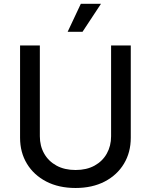

<svg xmlns="http://www.w3.org/2000/svg" viewBox="-20 -963 782 995"><path d="M371.6 11.2Q284.7 11.2 220 -22.2Q155.3 -55.7 119.6 -114.5Q84 -173.3 84 -249V-727.5H186.5V-256.8Q186.5 -206.5 209 -167Q231.4 -127.4 272.9 -104.7Q314.5 -82 371.6 -82Q428.7 -82 470 -104.7Q511.2 -127.4 533.4 -167Q555.7 -206.5 555.7 -256.8V-727.5H657.7V-249Q657.7 -173.3 622.3 -114.5Q586.9 -55.7 522.5 -22.2Q458 11.2 371.6 11.2ZM330.6 -798.3 398.9 -943.4H503.4L407.7 -798.3Z"/></svg>

Font: Inter Cardless
Style: Regular
Weight: 400
Designer: Rasmus Andersson
Foundry: rsms
Version: Version 4.001;git-9221beed3